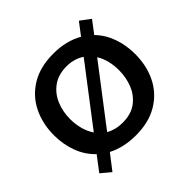

<svg xmlns="http://www.w3.org/2000/svg" viewBox="-203 -955 1221 1221"><g transform="rotate(-45 407.5 -344.0)"><path d="M139.5 72 75 18Q94.5 -8 113 -32.2Q131.5 -56.5 149.5 -80Q95 -131.5 68.5 -203.5Q42 -275.5 42 -356.5Q42 -460 83.2 -544Q124.5 -628 206 -677.5Q287.5 -727 407 -727Q466.5 -727 516.5 -714.2Q566.5 -701.5 607 -678Q622.5 -698.5 638 -718.8Q653.5 -739 669.5 -760L737 -709.5Q721 -688 705.2 -667.5Q689.5 -647 674 -626.5Q723.5 -576 748.2 -506.5Q773 -437 773 -357Q773 -251 731 -167.5Q689 -84 608 -35.8Q527 12.5 411 12.5Q353.5 12.5 305.5 1.2Q257.5 -10 218.5 -30.5Q199 -5 179.2 20.5Q159.5 46 139.5 72ZM187.5 -357Q187.5 -310 199 -267.2Q210.5 -224.5 234 -190.5Q243.5 -203 253.2 -215.5Q263 -228 273 -241.5L469.5 -498.5Q485 -518.5 499.8 -537.8Q514.5 -557 528.5 -576Q504.5 -592.5 474.2 -601.5Q444 -610.5 408.5 -610.5Q335.5 -610.5 286.2 -575.5Q237 -540.5 212.2 -482.8Q187.5 -425 187.5 -357ZM408.5 -104Q483 -104 531.5 -139.2Q580 -174.5 603.8 -232.2Q627.5 -290 627.5 -357Q627.5 -448.5 587.5 -513.5Q562 -480.5 537.5 -448L338.5 -188Q317.5 -160 296 -132Q319 -118.5 347.2 -111.2Q375.5 -104 408.5 -104Z"/></g></svg>

Font: Commissioner SemiBold
Style: Regular
Weight: 600
Designer: Kostas Bartsokas
Foundry: Kostas Bartsokas
Version: Version 1.000; ttfautohint (v1.8.3)